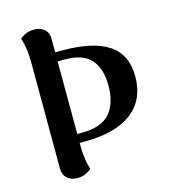

<svg xmlns="http://www.w3.org/2000/svg" viewBox="-108 -795 793 896"><g transform="rotate(-15 288.5 -347.0)"><path d="M539 -374Q539 -262 460 -202Q381 -142 232 -142H208V-136Q208 -57 225 -13Q215 -3 197 5.5Q179 14 156 14Q126 14 107 -3Q88 -20 88 -49L87 -560Q87 -633 70 -682Q80 -692 98 -700Q116 -708 139 -708Q169 -708 188 -691.5Q207 -675 207 -647V-580H241Q390 -580 464.5 -530.5Q539 -481 539 -374ZM407 -366Q407 -448 368.5 -492Q330 -536 242 -536H207L208 -185H229Q324 -185 365.5 -232Q407 -279 407 -366Z"/></g></svg>

Font: Arima Madurai ExtraBold
Style: Regular
Weight: 800
Designer: Joana Correia and Natanael Gama
Foundry: NDISCOVER
Version: Version 1.019